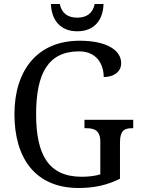

<svg xmlns="http://www.w3.org/2000/svg" viewBox="-20 -927 703 957"><path d="M365 -771C454 -771 494 -832 496 -907H452C442 -859 410 -839 365 -839C320 -839 288 -859 278 -907H234C236 -832 277 -771 365 -771ZM372 10C452 10 515 -5 578 -36V-216C578 -280 604 -288 639 -288H644V-330H401V-288H407C448 -288 480 -280 480 -220V-58C455 -50 421 -46 387 -46C221 -46 160 -157 160 -358C160 -562 221 -671 374 -671C464 -671 497 -604 497 -543C547 -543 584 -569 584 -612C584 -676 513 -724 377 -724C164 -724 52 -574 52 -358C52 -137 157 10 372 10Z"/></svg>

Font: Noto Serif Armenian SemiCondensed
Style: Regular
Weight: 400
Width: 4
Designer: Monotype Design Team
Foundry: Monotype Imaging Inc.
Version: Version 2.008